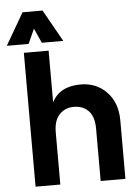

<svg xmlns="http://www.w3.org/2000/svg" viewBox="-111 -997 738 1043"><g transform="rotate(-5 258.0 -475.0)"><path d="M-49 -776 52 -950H161L259 -776H142L106 -856L70 -776ZM40 0V-730H175V-448Q217 -532 332 -532Q418 -532 474 -473.5Q530 -415 530 -318V0H395V-285Q395 -350 365 -382Q335 -414 283 -414Q237 -414 206 -381.5Q175 -349 175 -285V0Z"/></g></svg>

Font: Cal Sans
Style: Regular
Weight: 400
Designer: Designer Mark Davis DBA MarkFonts
Foundry: Designer Mark Davis DBA MarkFonts
Version: Version 1.000